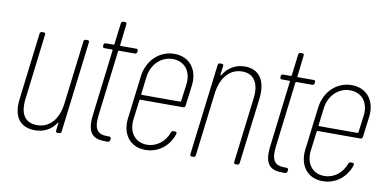

<svg xmlns="http://www.w3.org/2000/svg" viewBox="-64 -808 1998 996"><g transform="rotate(10 935.0 -309.5)"><path d="M328 -491 287 -156C277 -72 231 -21 167 -21C104 -21 74 -62 84 -145L126 -491C127 -497 124 -501 118 -501H108C102 -501 98 -497 97 -491L54 -138C42 -40 85 7 160 7C205 7 244 -12 270 -51C272 -55 274 -54 274 -50L269 -10C268 -4 272 0 277 0H287C293 0 297 -4 298 -10L357 -491C358 -497 354 -501 349 -501H339C333 -501 329 -497 328 -491Z M613 -485 614 -491C615 -497 611 -501 605 -501H522C520 -501 518 -503 519 -505L532 -617C533 -623 530 -627 524 -627H514C508 -627 504 -623 503 -617L489 -505C489 -503 487 -501 485 -501H444C438 -501 434 -497 433 -491V-485C432 -479 435 -475 441 -475H482C484 -475 485 -473 485 -471L443 -124C430 -23 468 0 528 0H543C549 0 553 -4 554 -10L555 -18C555 -24 552 -28 546 -28H536C486 -28 463 -49 472 -126L514 -471C515 -473 517 -475 519 -475H602C608 -475 612 -479 613 -485Z M908 -254 922 -364C932 -448 885 -509 805 -509C725 -509 663 -448 653 -364L625 -137C615 -52 662 8 741 8C810 8 865 -36 886 -101C888 -108 884 -113 878 -113H868C863 -113 859 -110 857 -104C839 -54 796 -20 745 -20C683 -20 646 -68 654 -137L667 -240C667 -242 669 -244 671 -244H897C903 -244 907 -248 908 -254ZM801 -481C864 -481 901 -433 893 -364L881 -274C881 -272 879 -270 877 -270H674C672 -270 671 -272 671 -274L682 -364C690 -433 740 -481 801 -481Z M1176 -508C1129 -508 1089 -485 1063 -443C1061 -440 1058 -440 1058 -444L1064 -491C1065 -497 1062 -501 1056 -501H1046C1040 -501 1036 -497 1035 -491L976 -10C975 -4 979 0 984 0H994C1000 0 1004 -4 1005 -10L1046 -345C1057 -429 1103 -480 1167 -480C1229 -480 1259 -433 1249 -353L1207 -10C1206 -4 1210 0 1215 0H1225C1231 0 1235 -4 1236 -10L1279 -357C1290 -452 1253 -508 1176 -508Z M1547 -485 1548 -491C1549 -497 1545 -501 1539 -501H1456C1454 -501 1452 -503 1453 -505L1466 -617C1467 -623 1464 -627 1458 -627H1448C1442 -627 1438 -623 1437 -617L1423 -505C1423 -503 1421 -501 1419 -501H1378C1372 -501 1368 -497 1367 -491V-485C1366 -479 1369 -475 1375 -475H1416C1418 -475 1419 -473 1419 -471L1377 -124C1364 -23 1402 0 1462 0H1477C1483 0 1487 -4 1488 -10L1489 -18C1489 -24 1486 -28 1480 -28H1470C1420 -28 1397 -49 1406 -126L1448 -471C1449 -473 1451 -475 1453 -475H1536C1542 -475 1546 -479 1547 -485Z M1842 -254 1856 -364C1866 -448 1819 -509 1739 -509C1659 -509 1597 -448 1587 -364L1559 -137C1549 -52 1596 8 1675 8C1744 8 1799 -36 1820 -101C1822 -108 1818 -113 1812 -113H1802C1797 -113 1793 -110 1791 -104C1773 -54 1730 -20 1679 -20C1617 -20 1580 -68 1588 -137L1601 -240C1601 -242 1603 -244 1605 -244H1831C1837 -244 1841 -248 1842 -254ZM1735 -481C1798 -481 1835 -433 1827 -364L1815 -274C1815 -272 1813 -270 1811 -270H1608C1606 -270 1605 -272 1605 -274L1616 -364C1624 -433 1674 -481 1735 -481Z"/></g></svg>

Font: Barlow Condensed Thin
Style: Italic
Weight: 250
Width: 3
Italic angle: -7°
Designer: Jeremy Tribby
Foundry: Tribby Type
Version: Version 1.422;hotconv 1.0.109;makeotfexe 2.5.65596